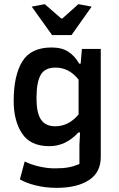

<svg xmlns="http://www.w3.org/2000/svg" viewBox="-20 -709 572 926"><path d="M133 -677 196 -689 275 -620H281L358 -689L422 -677L325 -540H231ZM76 156 99 70Q130 85 169 94Q208 103 245 103Q285 103 311 98Q337 93 363 82V-8L366 -70H358Q297 -4 218 -4Q127 -4 86.5 -65Q46 -126 46 -222Q46 -345 87.5 -412.5Q129 -480 229 -480Q278 -480 309.5 -459.5Q341 -439 362 -402H369L375 -473H466V48Q466 123 408.5 160Q351 197 253 197Q201 197 153.5 185.5Q106 174 76 156ZM359 -157V-325Q313 -383 248 -383Q196 -383 176 -347.5Q156 -312 156 -234Q156 -165 177.5 -132.5Q199 -100 247 -100Q311 -100 359 -157Z"/></svg>

Font: Athiti SemiBold
Style: Regular
Weight: 600
Designer: CadsonDemak Team
Foundry: CadsonDemak
Version: Version 1.032